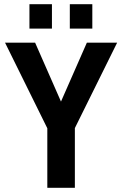

<svg xmlns="http://www.w3.org/2000/svg" viewBox="-20 -893 581 913"><path d="M336 -284V0H205V-283L4 -690H147L270 -410L393 -690H537ZM120 -873H227V-757H120ZM312 -873H419V-757H312Z"/></svg>

Font: D-DIN
Style: DIN-Bold
Weight: 700
Designer: Charles Nix
Foundry: Datto Inc.
Version: Version 1.00